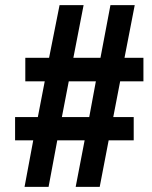

<svg xmlns="http://www.w3.org/2000/svg" viewBox="-20 -719 596 751"><path d="M76 12 110 -170H39V-261H128L155 -401H79V-493H172L213 -699H307L267 -493H373L412 -699H507L467 -493H541V-401H450L423 -261H503V-170H405L370 12H276L311 -170H204L170 12ZM222 -261H329L355 -401H249Z"/></svg>

Font: Archivo SemiCondensed
Style: Bold Italic
Weight: 700
Width: 4
Italic angle: -10°
Designer: Hector Gatti
Foundry: Omnibus-Type
Version: Version 2.001